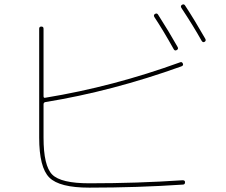

<svg xmlns="http://www.w3.org/2000/svg" viewBox="-20 -852 1040 882"><path d="M778 -626Q730 -712 689 -774Q684 -783 692 -788Q701 -793 706 -785Q756 -707 796 -636Q801 -627 792 -622Q783 -617 778 -626ZM906 -665Q868 -733 813 -816Q808 -825 816 -830Q825 -835 830 -827Q874 -760 923 -674Q928 -665 920 -660Q912 -655 906 -665ZM390 10Q253 10 206.5 -36.5Q160 -83 160 -220V-720Q160 -730 170 -730Q180 -730 180 -720V-410Q180 -401 188 -403Q500 -454 808 -566Q816 -569 820 -560Q824 -551 813 -547Q496 -433 188 -383Q180 -381 180 -373V-220Q180 -90 220 -50Q260 -10 390 -10Q612 -10 819 -24Q830 -24 830 -15Q830 -4 820 -4Q611 10 390 10Z"/></svg>

Font: Rounded Mplus 1c Thin
Style: Regular
Weight: 250
Version: Version 1.059.20150529